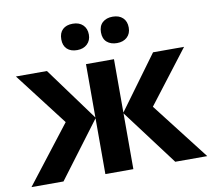

<svg xmlns="http://www.w3.org/2000/svg" viewBox="-82 -845 1037 939"><g transform="rotate(-10 436.5 -376.0)"><path d="M269 -686Q269 -718 287 -735Q305 -752 337 -752Q369 -752 387.5 -734Q406 -716 406 -686Q406 -657 387 -639Q368 -621 337 -621Q305 -621 287 -638Q269 -655 269 -686ZM466 -686Q466 -718 485 -735Q504 -752 535 -752Q567 -752 585.5 -734.5Q604 -717 604 -686Q604 -656 585 -638.5Q566 -621 535 -621Q504 -621 485 -637.5Q466 -654 466 -686ZM220 -284 19 -546H173L367 -281V-546H506V-281L700 -546H854L653 -284L873 0H714L506 -277V0H367V-277L159 0H0Z"/></g></svg>

Font: OpenSansMMV
Style: Bold
Weight: 700
Foundry: Ascender Corporation
Version: Version 4.001